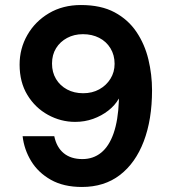

<svg xmlns="http://www.w3.org/2000/svg" viewBox="-20 -732 674 764"><path d="M306 12Q233 12 182.5 -16.5Q132 -45 104 -91Q76 -137 70 -190H196Q205 -146 233.5 -122.5Q262 -99 308 -99Q351 -99 382.5 -124.5Q414 -150 432 -201.5Q450 -253 453 -330Q453 -332 453 -335Q453 -338 453 -340Q438 -313 411 -292Q384 -271 350.5 -259Q317 -247 279 -247Q222 -247 171 -275Q120 -303 89 -354Q58 -405 58 -475Q58 -539 89 -593Q120 -647 175 -679.5Q230 -712 302 -712Q382 -712 436 -683Q490 -654 523 -605Q556 -556 570.5 -495.5Q585 -435 585 -373Q585 -256 552 -169.5Q519 -83 457 -35.5Q395 12 306 12ZM311 -361Q347 -361 375 -376.5Q403 -392 419.5 -418.5Q436 -445 436 -478Q436 -513 419.5 -540Q403 -567 374.5 -581.5Q346 -596 310 -596Q275 -596 247 -581Q219 -566 203 -540Q187 -514 187 -479Q187 -444 203 -417.5Q219 -391 247 -376Q275 -361 311 -361Z"/></svg>

Font: DM Sans 16pt
Style: Bold
Weight: 700
Version: Version 4.004;gftools[0.9.30]